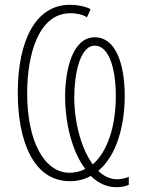

<svg xmlns="http://www.w3.org/2000/svg" viewBox="-20 -744 587 799"><path d="M499 -345C499 -487 457 -589 375 -589C282 -589 251 -455 251 -342C251 -234 279 -114 335 -41C316 -31 293 -25 270 -25C165 -25 93 -154 93 -357C93 -511 138 -689 273 -689C297 -689 324 -684 342 -672L357 -706C331 -719 299 -724 272 -724C129 -725 54 -576 54 -358C54 -163 116 10 271 10C303 10 334 2 358 -12C388 18 424 35 464 35C482 35 502 32 516 25V-8C499 -1 481 2 467 2C439 2 411 -11 389 -33C466 -97 499 -222 499 -345ZM462 -344C462 -221 428 -113 366 -60C317 -127 289 -237 289 -339C289 -428 310 -554 375 -554C430 -554 462 -467 462 -344Z"/></svg>

Font: Noto Sans ExtraCondensed ExtraLight
Style: Regular
Weight: 200
Width: 2
Designer: Monotype Design Team
Foundry: Monotype Imaging Inc.
Version: Version 2.013